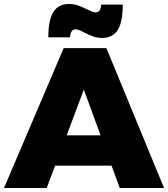

<svg xmlns="http://www.w3.org/2000/svg" viewBox="-47 -942 842 962"><path d="M553 0H775L486 -701H272L-27 0H187L229 -112H512ZM287 -264 373 -493 457 -264ZM544 -793C560 -820 568 -862 568 -919H460C459 -906 457 -896 452 -890C447 -883 440 -880 430 -880C425 -880 419 -882 412 -885C405 -888 397 -891 390 -895C372 -904 356 -910 343 -915C329 -920 314 -922 298 -922C262 -922 236 -908 220 -881C203 -853 195 -811 195 -755H304C305 -782 315 -795 332 -795C341 -795 355 -790 375 -779C392 -770 408 -764 421 -759C434 -754 449 -752 465 -752C501 -752 527 -766 544 -793Z"/></svg>

Font: Argentum Sans ExtraBold
Style: Regular
Weight: 800
Designer: Julieta Ulanovsky
Foundry: Julieta Ulanovsky
Version: Version 5.001;February 15, 2019;FontCreator 11.5.0.2425 64-b